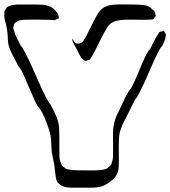

<svg xmlns="http://www.w3.org/2000/svg" viewBox="-46 -792 792 893"><path d="M291 -602V-609Q291 -611 291 -611Q293 -611 293 -609.5Q293 -608 294 -607Q296 -604 298.5 -599.5Q301 -595 304 -593Q309 -589 322 -589Q326 -591 330.5 -592.5Q335 -594 338 -597Q340 -599 342 -602.5Q344 -606 345 -608Q351 -616 355.5 -624.5Q360 -633 364 -642L396 -705Q402 -717 410 -729.5Q418 -742 428 -751Q439 -760 453 -764.5Q467 -769 481 -770Q504 -772 528 -771.5Q552 -771 574 -771Q597 -771 622 -768.5Q647 -766 664 -747Q666 -746 668.5 -744Q671 -742 672 -740Q674 -736 675 -732Q676 -728 677 -724Q679 -720 679 -719Q679 -718 678 -717Q677 -716 676 -714Q674 -712 671 -708Q668 -704 666 -702Q664 -701 659.5 -701Q655 -701 652 -701Q644 -700 635 -700Q626 -700 618 -700Q596 -700 575 -700.5Q554 -701 532 -700Q517 -699 502 -696.5Q487 -694 474 -686Q462 -679 454 -666Q446 -653 439 -641Q427 -619 416 -596.5Q405 -574 394 -552Q390 -545 386 -537.5Q382 -530 377 -523Q376 -522 374.5 -519Q373 -516 371 -514L359 -511Q358 -511 355.5 -509.5Q353 -508 351 -509Q348 -509 343.5 -513Q339 -517 337 -519Q333 -522 330 -527Q327 -532 324 -537Q319 -546 314.5 -555.5Q310 -565 305 -574Q302 -581 297.5 -588Q293 -595 291 -602ZM721 -638Q725 -635 726 -630Q726 -628 725 -625Q724 -622 724 -620Q723 -610 718.5 -600Q714 -590 708 -578Q699 -569 686.5 -544Q674 -519 660 -486.5Q646 -454 631.5 -421.5Q617 -389 604.5 -364Q592 -339 583 -330Q573 -311 563 -290.5Q553 -270 543 -250Q536 -236 528.5 -221.5Q521 -207 516 -191Q509 -176 507.5 -148.5Q506 -121 506.5 -94Q507 -67 507 -52Q507 -34 506 -14.5Q505 5 496 22Q492 29 486 35.5Q480 42 473 48Q463 56 452 63Q441 70 430 74Q417 78 403.5 79.5Q390 81 377 81H315Q299 81 282.5 81Q266 81 251 76Q248 74 244 73Q240 72 238 71Q236 70 234.5 68Q233 66 231 65L221 56Q220 54 219 51Q218 48 217 46Q213 34 212 21.5Q211 9 209 -4Q207 -26 202 -48Q197 -70 194 -92Q193 -108 192.5 -124Q192 -140 190 -156Q188 -171 179.5 -196.5Q171 -222 160 -247.5Q149 -273 138 -288Q127 -299 114.5 -326.5Q102 -354 88.5 -386.5Q75 -419 62.5 -446.5Q50 -474 39 -485Q32 -499 25 -512.5Q18 -526 11 -539Q5 -552 -0.5 -565Q-6 -578 -8 -592Q-9 -600 -9.5 -609Q-10 -618 -10 -626Q-11 -640 -13 -653Q-15 -666 -18 -679Q-21 -690 -24 -701.5Q-27 -713 -26 -724Q-25 -727 -25.5 -731.5Q-26 -736 -25 -740Q-24 -743 -21.5 -746Q-19 -749 -18 -751Q-17 -753 -16 -755Q-15 -757 -14 -758Q-12 -760 -9 -761Q-6 -762 -5 -763Q5 -768 15 -769Q25 -770 35 -771H123Q137 -771 152 -770Q167 -769 180 -764Q184 -763 188 -761Q192 -759 195 -757Q203 -752 209.5 -745Q216 -738 222 -730Q225 -726 225.5 -721.5Q226 -717 227 -712Q227 -711 228 -710Q229 -709 228 -707Q227 -706 223.5 -705Q220 -704 218 -703Q212 -699 208 -698L198 -699Q193 -699 187 -699.5Q181 -700 176 -700Q154 -701 120.5 -701Q87 -701 64 -700Q59 -699 51 -698.5Q43 -698 38 -695Q36 -694 33.5 -692.5Q31 -691 29 -689Q28 -688 25 -686.5Q22 -685 21 -683Q20 -682 19.5 -679Q19 -676 18 -674Q18 -672 17 -668.5Q16 -665 15 -663Q15 -660 16.5 -656.5Q18 -653 19 -650Q24 -631 33 -614Q42 -597 50 -580Q59 -571 73 -543.5Q87 -516 103.5 -479.5Q120 -443 136 -406.5Q152 -370 166 -342.5Q180 -315 189 -306Q198 -288 207.5 -269.5Q217 -251 223 -231Q228 -214 229 -195.5Q230 -177 230 -159V-95Q230 -80 230.5 -63.5Q231 -47 238 -33Q240 -26 243 -21Q245 -18 248.5 -16Q252 -14 255 -12L262 -6Q264 -5 267 -5Q270 -5 273 -4Q290 0 313 0Q336 0 368 0.5Q400 1 422 -1Q430 -2 438.5 -4Q447 -6 454 -10Q457 -12 459.5 -14.5Q462 -17 464 -19Q465 -21 467 -22Q469 -23 470 -25Q472 -27 472.5 -30Q473 -33 474 -36Q480 -52 480 -70Q480 -88 480 -105Q480 -128 479.5 -160Q479 -192 484 -214Q486 -225 489.5 -235.5Q493 -246 497 -256Q509 -279 524 -312Q539 -345 552 -367Q563 -378 576 -405.5Q589 -433 602 -465.5Q615 -498 628 -525.5Q641 -553 652 -564Q661 -581 670 -599.5Q679 -618 690 -634Q691 -636 692.5 -639Q694 -642 696 -643Q698 -645 701.5 -645Q705 -645 707 -646Q709 -646 712 -647.5Q715 -649 716 -649Q718 -648 719 -644Q720 -640 721 -638Z"/></svg>

Font: Rubik Vinyl
Style: Regular
Weight: 400
Designer: Hubert and Fischer, NaN
Foundry: Hubert and Fischer, NaN
Version: Version 2.200